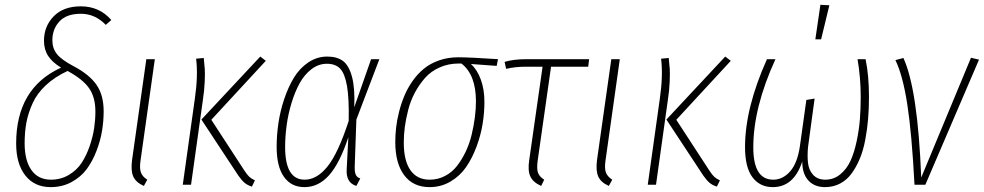

<svg xmlns="http://www.w3.org/2000/svg" viewBox="-20 -765 4074 795"><path d="M314.9 -738.8Q391.6 -738.8 440.9 -682.1L418 -662.1Q373.5 -708 314.9 -708Q255.4 -708 226.1 -676.3Q196.8 -644.5 196.8 -598.1Q196.8 -564.9 215.8 -541Q234.9 -517.1 284.2 -491.2Q350.1 -456.5 379.6 -413.8Q409.2 -371.1 409.2 -304.2Q409.2 -264.6 402.6 -223.9Q396 -183.1 379.6 -140.4Q363.3 -97.7 339.1 -64.9Q314.9 -32.2 276.4 -11.2Q237.8 9.8 189.9 9.8Q122.6 9.8 84.7 -38.6Q46.9 -86.9 46.9 -170.9Q46.9 -400.4 232.9 -484.9Q196.8 -506.8 179.4 -533.4Q162.1 -560.1 162.1 -596.2Q162.1 -656.2 202.4 -697.5Q242.7 -738.8 314.9 -738.8ZM259.8 -471.2Q206.5 -446.3 169.9 -412.1Q133.3 -377.9 115 -337.4Q96.7 -296.9 89.4 -257.8Q82 -218.8 82 -171.9Q82 -100.6 110.1 -60.8Q138.2 -21 190.9 -21Q231.9 -21 265.1 -40.8Q298.3 -60.5 318.1 -90.8Q337.9 -121.1 351.3 -160.2Q364.7 -199.2 369.9 -234.6Q375 -270 375 -303.2Q375 -362.8 348.6 -400.1Q322.3 -437.5 259.8 -471.2Z M621.1 -520 562 -101.1Q557.1 -67.9 563.5 -50.8Q569.8 -33.7 589.8 -21L575.7 4.9Q542.5 -9.8 531.7 -34.4Q521 -59.1 526.9 -103L585.9 -520Z M1022.9 7.8Q1003.9 1.5 992.2 -8.5Q980.5 -18.6 966.8 -38.1L814 -270L1057.6 -530.8L1080.6 -513.2L855 -269L991.7 -59.1Q1003.4 -41 1012.2 -33Q1021 -24.9 1035.6 -18.1ZM736.8 0 786.6 -355Q800.8 -451.7 792 -522L823.7 -524.9Q826.7 -497.1 827.9 -479Q829.1 -460.9 827.6 -426Q826.2 -391.1 819.8 -349.1L771 0Z M1335.4 -530.8Q1375.5 -530.8 1400.1 -512.5Q1424.8 -494.1 1437.5 -447Q1450.2 -399.9 1446.8 -320.8L1516.6 -520H1550.8L1455.6 -270L1448.7 -74.2Q1448.2 -50.3 1453.9 -40Q1459.5 -29.8 1471.7 -25.9L1455.6 4.9Q1412.1 -8.3 1415.5 -64L1422.4 -196.8Q1386.7 -88.9 1342.8 -39.6Q1298.8 9.8 1240.7 9.8Q1186 9.8 1155.8 -32.7Q1125.5 -75.2 1125.5 -157.2Q1125.5 -205.1 1132.8 -254.9Q1140.1 -304.7 1156.7 -354.5Q1173.3 -404.3 1197 -443.4Q1220.7 -482.4 1256.6 -506.6Q1292.5 -530.8 1335.4 -530.8ZM1333.5 -501Q1299.3 -501 1270 -478.8Q1240.7 -456.5 1220.9 -420.7Q1201.2 -384.8 1187.3 -339.1Q1173.3 -293.5 1167 -246.8Q1160.6 -200.2 1160.6 -155.8Q1160.6 -21 1241.7 -21Q1292 -21 1335.9 -75.4Q1379.9 -129.9 1423.8 -264.2Q1425.8 -357.9 1416.7 -409.4Q1407.7 -460.9 1388.2 -481Q1368.7 -501 1333.5 -501Z M1758.8 9.8Q1690.4 9.8 1653.6 -39.6Q1616.7 -88.9 1616.7 -176.8Q1616.7 -205.6 1620.1 -236.3Q1623.5 -267.1 1632.3 -301.8Q1641.1 -336.4 1654.3 -368.2Q1667.5 -399.9 1688.2 -429.4Q1709 -459 1735.1 -480.5Q1761.2 -502 1797.9 -514.9Q1834.5 -527.8 1877 -527.8Q1924.8 -527.8 2042 -520L2036.6 -492.2L1929.7 -500Q1955.6 -477.1 1970.7 -436Q1985.8 -395 1985.8 -342.8Q1985.8 -298.3 1978.3 -251.7Q1970.7 -205.1 1953.1 -157.7Q1935.5 -110.4 1910.2 -73.5Q1884.8 -36.6 1845.5 -13.4Q1806.2 9.8 1758.8 9.8ZM1758.8 -21Q1793.5 -21 1823 -36.6Q1852.5 -52.2 1872.8 -78.6Q1893.1 -105 1908.7 -137.9Q1924.3 -170.9 1933.1 -208Q1941.9 -245.1 1946.3 -279.3Q1950.7 -313.5 1950.7 -345.2Q1950.7 -455.6 1890.6 -502H1879.9Q1836.4 -502 1800.3 -485.8Q1764.2 -469.7 1740 -442.4Q1715.8 -415 1698 -381.8Q1680.2 -348.6 1670.4 -310.5Q1660.6 -272.5 1656.2 -239.3Q1651.9 -206.1 1651.9 -174.8Q1651.9 -99.6 1679.4 -60.3Q1707 -21 1758.8 -21Z M2261.7 -488.8 2206.5 -101.1Q2201.7 -67.4 2207.5 -50.3Q2213.4 -33.2 2233.4 -21L2220.7 4.9Q2187 -10.3 2175.8 -34.7Q2164.6 -59.1 2171.4 -103L2226.6 -488.8H2157.7Q2112.8 -488.8 2075.7 -480L2069.3 -508.8Q2106 -520 2161.6 -520H2419.4L2415.5 -488.8Z M2546.4 -520 2487.3 -101.1Q2482.4 -67.9 2488.8 -50.8Q2495.1 -33.7 2515.1 -21L2501 4.9Q2467.8 -9.8 2457 -34.4Q2446.3 -59.1 2452.1 -103L2511.2 -520Z M2948.2 7.8Q2929.2 1.5 2917.5 -8.5Q2905.8 -18.6 2892.1 -38.1L2739.3 -270L2982.9 -530.8L3005.9 -513.2L2780.3 -269L2917 -59.1Q2928.7 -41 2937.5 -33Q2946.3 -24.9 2960.9 -18.1ZM2662.1 0 2711.9 -355Q2726.1 -451.7 2717.3 -522L2749 -524.9Q2752 -497.1 2753.2 -479Q2754.4 -460.9 2752.9 -426Q2751.5 -391.1 2745.1 -349.1L2696.3 0Z M3377 -745.1 3414.1 -743.2 3379.9 -602.1H3356ZM3179.7 9.8Q3126.5 9.8 3095.7 -31Q3064.9 -71.8 3064.9 -155.8Q3064.9 -317.9 3155.8 -520H3190.9Q3099.1 -319.8 3099.1 -154.8Q3099.1 -21 3181.6 -21Q3221.2 -21 3251.5 -55.2Q3281.7 -89.4 3292 -159.2L3318.8 -351.1L3353 -356.9L3325.7 -155.8Q3322.3 -119.6 3325.7 -89.8Q3329.1 -60.1 3347.4 -40.5Q3365.7 -21 3397 -21Q3432.1 -21 3459 -43Q3485.8 -64.9 3501.5 -98.9Q3517.1 -132.8 3527.1 -180.2Q3537.1 -227.5 3540.5 -271.2Q3543.9 -314.9 3543.9 -363.8Q3543.9 -442.9 3530.8 -520H3564Q3578.1 -452.1 3578.1 -363.8Q3578.1 -315.9 3574.5 -272.5Q3570.8 -229 3562.7 -186Q3554.7 -143.1 3540.3 -108.4Q3525.9 -73.7 3506.3 -46.9Q3486.8 -20 3458.7 -5.1Q3430.7 9.8 3396 9.8Q3352.5 9.8 3327.1 -17.8Q3301.8 -45.4 3301.8 -96.2Q3267.1 9.8 3179.7 9.8Z M3720.7 -524.9Q3780.3 -394.5 3794.4 -29.8L4000.5 -525.9L4033.7 -518.1L3811.5 0H3766.6Q3755.4 -213.4 3736.6 -334Q3717.8 -454.6 3687.5 -516.1Z"/></svg>

Font: Fira Sans Compressed UltraLight
Style: Italic
Weight: 200
Width: 3
Italic angle: -8°
Designer: Carrois Corporate & Edenspiekermann AG
Foundry: Carrois Corporate GbR & Edenspiekermann AG
Version: Version 4.203;PS 004.203;hotconv 1.0.88;makeotf.lib2.5.64775